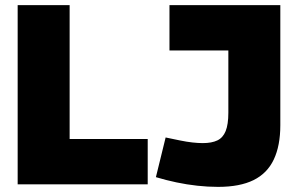

<svg xmlns="http://www.w3.org/2000/svg" viewBox="-20 -720 1159 750"><path d="M49 0V-700H252V-177H557V0ZM589 -28 627 -183Q656 -177 682.5 -171.5Q709 -166 731.5 -163.5Q754 -161 772 -161Q807 -161 829 -171.5Q851 -182 861.5 -208Q872 -234 872 -280V-523H642V-700H1075V-231Q1075 -151 1049.5 -97Q1024 -43 970.5 -16.5Q917 10 832 10Q792 10 751 5.5Q710 1 669.5 -7.5Q629 -16 589 -28Z"/></svg>

Font: Georama ExtraCondensed Thin ExtraBold
Style: Regular
Weight: 800
Version: Version 1.001